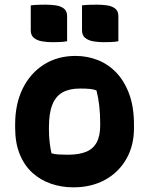

<svg xmlns="http://www.w3.org/2000/svg" viewBox="-20 -792 640 824"><path d="M304 -552Q354 -552 399 -534.5Q444 -517 479 -480.5Q514 -444 534.5 -388.5Q555 -333 555 -256V-242Q555 -167 522 -109.5Q489 -52 430.5 -20Q372 12 295 12Q244 12 199 -3.5Q154 -19 119.5 -50Q85 -81 65 -129.5Q45 -178 45 -244V-258Q45 -346 77.5 -412Q110 -478 168.5 -515Q227 -552 304 -552ZM323 -412Q278 -412 248.5 -395.5Q219 -379 204.5 -342.5Q190 -306 190 -246V-239Q190 -208 193 -182Q196 -156 201 -134Q216 -130 232 -129Q248 -128 272 -128Q319 -128 349.5 -140.5Q380 -153 395 -181Q410 -209 410 -254V-261Q410 -303 406 -338Q402 -373 394 -404Q381 -409 364.5 -410.5Q348 -412 323 -412ZM112 -769Q128 -771 145.5 -771.5Q163 -772 176 -772Q198 -772 219 -769Q240 -766 254 -755.5Q268 -745 268 -723V-615Q252 -612 234.5 -611.5Q217 -611 203 -611Q182 -611 161 -614.5Q140 -618 126 -629Q112 -640 112 -662ZM332 -769Q348 -771 365.5 -771.5Q383 -772 396 -772Q418 -772 439 -769Q460 -766 474 -755.5Q488 -745 488 -723V-615Q472 -612 454.5 -611.5Q437 -611 423 -611Q402 -611 381 -614.5Q360 -618 346 -629Q332 -640 332 -662Z"/></svg>

Font: Recursive Casual ExtraBold
Style: Regular
Weight: 800
Version: Version 1.047